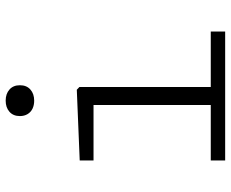

<svg xmlns="http://www.w3.org/2000/svg" viewBox="-87 -707 794 660"><g transform="rotate(-90 310.0 -377.0)"><path d="M279 0V-480L301.5 -452.5H88.5V-500L331.5 -510L341 -501V0ZM88.5 -49.5H531.5V0H88.5ZM241 -705.5Q241 -728.5 255.8 -741.5Q270.5 -754.5 294 -754.5Q317.5 -754.5 332.2 -741.5Q347 -728.5 347 -705.5Q347 -682.5 332.2 -669.5Q317.5 -656.5 294 -656.5Q278.5 -656.5 266.5 -662.2Q254.5 -668 247.8 -679.2Q241 -690.5 241 -705.5Z"/></g></svg>

Font: Monaspace Neon Var ExtraLight
Style: Regular
Weight: 200
Designer: Riley Cran and the Lettermatic Team
Version: Version 1.200 (Monaspace Neon Var)